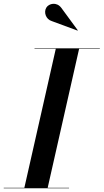

<svg xmlns="http://www.w3.org/2000/svg" viewBox="-61 -1009 555 1029"><path d="M216.5 -896 354.5 -845 356 -846.5 267.5 -967C242.5 -1000.5 201 -990.5 187.5 -968.5C172 -944 184.5 -905.5 216.5 -896ZM-41 -2.5V0H309V-2.5H194.5L363 -747.5H474V-750H124V-747.5H238L69.5 -2.5Z"/></svg>

Font: Bodoni* 72pt Medium
Style: Italic
Weight: 500
Italic angle: -13°
Version: Version 2.3